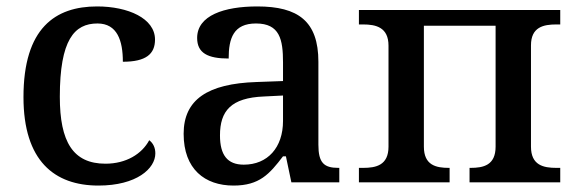

<svg xmlns="http://www.w3.org/2000/svg" viewBox="-20 -567 1784 597"><path d="M286 10C405 10 463 -43 463 -90C463 -108 456 -122 444 -131C421 -88 372 -58 308 -58C207 -58 166 -126 166 -266C166 -443 211 -494 283 -494C345 -494 362 -440 362 -375C434 -375 462 -399 462 -444C462 -510 378 -547 282 -547C152 -547 53 -480 53 -265C53 -67 149 10 286 10Z M706 10C787 10 818 -26 860 -81H869L886 0H1035V-45H1032C987 -45 970 -61 970 -117V-375C970 -501 907 -547 780 -547C677 -547 593 -519 593 -449C593 -402 626 -385 691 -385C691 -448 706 -494 776 -494C850 -494 860 -444 860 -373V-315L778 -312C625 -307 551 -257 551 -151C551 -41 617 10 706 10ZM738 -55C687 -55 664 -85 664 -146C664 -222 698 -263 801 -267L860 -270V-191C860 -108 812 -55 738 -55Z M1096 0H1378V-45H1376C1336 -45 1298 -53 1298 -111V-487H1521V-111C1521 -53 1483 -45 1443 -45H1440V0H1722V-45H1710C1670 -45 1631 -53 1631 -111V-426C1631 -483 1670 -491 1710 -491H1722V-536H1096V-491H1109C1149 -491 1188 -482 1188 -425V-111C1188 -53 1149 -45 1109 -45H1096Z"/></svg>

Font: Noto Serif Thai Medium
Style: Regular
Weight: 500
Designer: Monotype Design Team
Foundry: Monotype Imaging Inc.
Version: Version 1.901;PS 001.901;hotconv 1.0.88;makeotf.lib2.5.64775